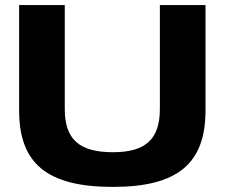

<svg xmlns="http://www.w3.org/2000/svg" viewBox="-20 -720 882 753"><path d="M55 -287C55 -78 165 13 423 13C676 13 786 -78 786 -287V-700H607V-293C607 -175 552 -123 423 -123C289 -123 234 -175 234 -293V-700H55Z"/></svg>

Font: LT Wave UI Medium
Style: Regular
Weight: 500
Designer: Daniel Lyons
Foundry: New Value
Version: Version 2.5 (Glyphs App)